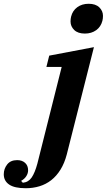

<svg xmlns="http://www.w3.org/2000/svg" viewBox="-201 -786 566 1018"><path d="M-64 212Q-124 212 -152.5 192.5Q-181 173 -181 138Q-181 109 -163 86Q-145 63 -110 63Q-84 63 -68 77.5Q-52 92 -52 117Q-52 133 -61.5 148Q-71 163 -89 173L-80 183Q-50 180 -33 155Q-16 130 -3 82L126 -431H45L60 -491L297 -536L153 33Q141 79 120 113Q99 147 71 169Q43 191 8.5 201.5Q-26 212 -64 212ZM249 -608Q212 -608 192.5 -627Q173 -646 173 -672Q173 -686 176 -698Q184 -730 209 -748Q234 -766 269 -766Q306 -766 325.5 -747Q345 -728 345 -702Q345 -688 342 -676Q334 -644 309 -626Q284 -608 249 -608Z"/></svg>

Font: IBM Plex Serif
Style: Bold Italic
Weight: 700
Italic angle: -14°
Designer: Mike Abbink, Paul van der Laan, Pieter van Rosmalen
Foundry: Bold Monday
Version: Version 3.001